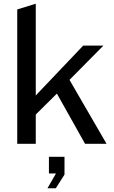

<svg xmlns="http://www.w3.org/2000/svg" viewBox="-20 -776 613 1036"><path d="M555 0 355 -345 538 -530H429L173 -261V-756L73 -725V0H173V-158L287 -271L439 0ZM236 240H281L328 166V70H244V160H282Z"/></svg>

Font: Bisquit Text
Style: Regular
Weight: 400
Version: Version 1.004;Glyphs 3.2.3 (3260)